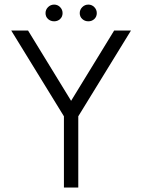

<svg xmlns="http://www.w3.org/2000/svg" viewBox="-20 -836 634 856"><path d="M489 -700H564L329 -317.5V0H265V-317.5L30 -700H105L297 -386.5ZM221.5 -741Q205.5 -741 194.2 -751.2Q183 -761.5 183 -777.5Q183 -793 194.2 -804.2Q205.5 -815.5 221.5 -815.5Q237 -815.5 248 -804.2Q259 -793 259 -777.5Q259 -761.5 248 -751.2Q237 -741 221.5 -741ZM374 -741Q358 -741 346.8 -751.2Q335.5 -761.5 335.5 -777.5Q335.5 -793 346.8 -804.2Q358 -815.5 374 -815.5Q389.5 -815.5 400.5 -804.2Q411.5 -793 411.5 -777.5Q411.5 -761.5 400.5 -751.2Q389.5 -741 374 -741Z"/></svg>

Font: Urbanist Light
Style: Regular
Weight: 300
Designer: Corey Hu
Foundry: Corey Hu
Version: Version 1.330; ttfautohint (v1.8.4.7-5d5b)